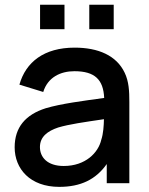

<svg xmlns="http://www.w3.org/2000/svg" viewBox="-20 -750 610 786"><path d="M445.5 -630.5V-730.5H345.5V-630.5ZM244 -630.5V-730.5H144V-630.5ZM222.5 15C310 15 372.5 -15 417 -78.5V0H509.5V-332.5C509.5 -377.5 507.5 -416.5 490.5 -452C457 -523 382 -555 285.5 -555C160.5 -555 85.5 -496 59.5 -403.5L157 -373.5C175.5 -433.5 227.5 -458.5 284.5 -458.5C369 -458.5 403 -423.5 406.5 -349C319 -337 230 -325.5 167.5 -307C84 -280.5 40 -228.5 40 -147C40 -59 103 15 222.5 15ZM241 -70.5C174 -70.5 143.5 -106 143.5 -148C143.5 -190.5 175 -213.5 218 -228C263.5 -241.5 324 -250 405.5 -262C405 -236.5 403 -202.5 394.5 -177.5C382.5 -125 330 -70.5 241 -70.5Z"/></svg>

Font: Manrope SemiBold
Style: Regular
Weight: 600
Designer: Mikhail Sharanda
Foundry: Mikhail Sharanda
Version: Version 4.505